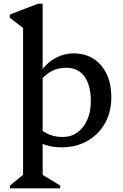

<svg xmlns="http://www.w3.org/2000/svg" viewBox="-20 -785 665 1040"><path d="M34 235V220L121 149L105 177V-667L148 -600L33 -689V-706L186 -765H211V179L196 153L306 220V235ZM315 13Q226 13 170 -29V-122Q194 -83 232 -63Q270 -43 319 -43Q365 -43 399 -67.5Q433 -92 452.5 -135.5Q472 -179 472 -237Q472 -323 437.5 -370.5Q403 -418 339 -418Q296 -418 262 -401Q228 -384 196 -346V-410H210Q240 -450 285 -473Q330 -496 376 -496Q440 -496 486 -467Q532 -438 557.5 -384.5Q583 -331 583 -258Q583 -179 549 -118Q515 -57 454 -22Q393 13 315 13Z"/></svg>

Font: Platypi Light
Style: Regular
Weight: 400
Version: Version 1.200